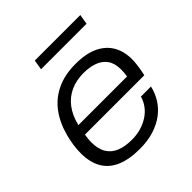

<svg xmlns="http://www.w3.org/2000/svg" viewBox="-189 -844 999 999"><g transform="rotate(-45 310.5 -344.0)"><path d="M277 12Q201 12 149 -10Q97 -32 70.5 -77Q44 -122 44 -189Q44 -220 48.5 -249.5Q53 -279 60 -305Q79 -378 117.5 -430Q156 -482 215 -510Q274 -538 353 -538Q431 -538 480.5 -514Q530 -490 554.5 -447.5Q579 -405 579 -347Q579 -329 576 -305Q573 -281 565 -243H128Q126 -228 124.5 -215.5Q123 -203 123 -191Q123 -141 142.5 -110Q162 -79 197.5 -65Q233 -51 283 -51Q320 -51 351 -60.5Q382 -70 407 -86.5Q432 -103 449 -126Q466 -149 474 -177H548Q539 -137 517.5 -102.5Q496 -68 462 -42.5Q428 -17 382 -2.5Q336 12 277 12ZM139 -302H497Q499 -315 500 -326.5Q501 -338 501 -349Q501 -395 481.5 -422.5Q462 -450 428 -462.5Q394 -475 349 -475Q297 -475 254.5 -456Q212 -437 182.5 -398.5Q153 -360 139 -302ZM207 -645 216 -700H551L542 -645Z"/></g></svg>

Font: Archivo SemiExpanded Light
Style: Italic
Weight: 300
Width: 6
Italic angle: -10°
Designer: Hector Gatti
Foundry: Omnibus-Type
Version: Version 2.001